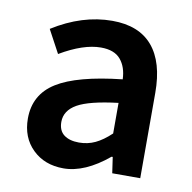

<svg xmlns="http://www.w3.org/2000/svg" viewBox="-64 -567 644 643"><g transform="rotate(10 258.0 -245.5)"><path d="M191.9 12.2Q127.4 12.2 86.7 -27.6Q45.9 -67.4 45.9 -131.8Q45.9 -213.4 114.5 -256.3Q183.1 -299.3 335.9 -315.9Q334.5 -357.4 313.2 -382.8Q292 -408.2 246.1 -408.2Q186.5 -408.2 107.9 -361.8L65.9 -439.9Q166 -502.9 268.1 -502.9Q358.9 -502.9 405 -448.7Q451.2 -394.5 451.2 -290V0H356L348.1 -54.2H344.2Q264.2 12.2 191.9 12.2ZM228 -82Q257.8 -82 283.2 -94Q308.6 -106 335.9 -131.8V-235.8Q238.3 -224.1 198.2 -201.4Q158.2 -178.7 158.2 -140.1Q158.2 -110.4 177 -96.2Q195.8 -82 228 -82Z"/></g></svg>

Font: Source Sans 3 Semibold
Style: Regular
Weight: 600
Designer: Paul D. Hunt
Foundry: Adobe
Version: Version 3.052;hotconv 1.1.0;makeotfexe 2.6.0